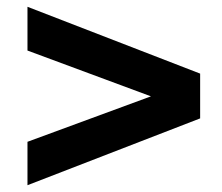

<svg xmlns="http://www.w3.org/2000/svg" viewBox="-20 -538 655 566"><path d="M61 8V-120L425 -254L61 -389V-518L570 -321V-189Z"/></svg>

Font: Chivo Medium ExtraBold
Style: Regular
Weight: 800
Version: Version 2.002